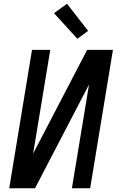

<svg xmlns="http://www.w3.org/2000/svg" viewBox="-20 -1000 640 1020"><path d="M29 0 150 -735H247L156 -184L443 -735H580L459 0H362L453 -551L166 0ZM391 -794 267 -930 336 -980 448 -836Z"/></svg>

Font: Iosevka Aile Medium
Style: Italic
Weight: 500
Italic angle: -9°
Designer: Belleve Invis
Foundry: Belleve Invis
Version: Version 31.1.0; ttfautohint (v1.8.4)